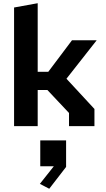

<svg xmlns="http://www.w3.org/2000/svg" viewBox="-20 -785 660 1195"><path d="M409.5 -81.9 254.7 -246.3 320.5 -224.8H192.6V-338.2H330.3L261 -312.2L427.9 -534.2H581.6L383.3 -281.8V-306.2L567.8 -106.8V0H409.5ZM67.6 -738.3 214.6 -765V0H67.6ZM230.6 88.9H391.4V253.9L286.5 389.8L228.2 359.3L343.8 213.4V249.8H230.6Z"/></svg>

Font: Monaspace Krypton Var ExLight
Style: Regular
Weight: 200
Designer: Riley Cran and the Lettermatic Team
Version: Version 1.200 (Monaspace Krypton Var)